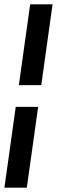

<svg xmlns="http://www.w3.org/2000/svg" viewBox="-52 -720 296 891"><path d="M88 -700H192L139.5 -325H35.5ZM21 -224H125L72.5 151H-31.5Z"/></svg>

Font: Urbanist SemiBold
Style: Italic
Weight: 600
Italic angle: -8°
Designer: Corey Hu
Foundry: Corey Hu
Version: Version 1.321; ttfautohint (v1.8.4.7-5d5b)